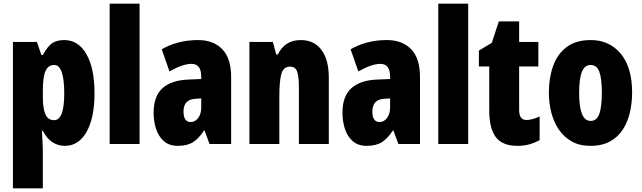

<svg xmlns="http://www.w3.org/2000/svg" viewBox="-20 -780 3477 1040"><path d="M328 -563Q405 -563 448.5 -486Q492 -409 492 -275Q492 -142 449 -66Q406 10 332 10Q295 10 265 -9Q235 -28 212 -71H207Q209 -34 210.5 -7.5Q212 19 212 35V240H50V-553H180L204 -482H212Q240 -533 265.5 -548Q291 -563 328 -563ZM274 -428Q241 -428 226.5 -395.5Q212 -363 212 -288V-256Q212 -190 226.5 -159.5Q241 -129 273 -129Q328 -129 328 -273Q328 -428 274 -428Z M736 0H574V-760H736Z M1053 -563Q1136 -563 1184 -513.5Q1232 -464 1232 -363V0H1115L1088 -73H1085Q1058 -31 1026.5 -10.5Q995 10 943 10Q896 10 867 -16Q838 -42 825 -83Q812 -124 812 -169Q812 -258 859.5 -301.5Q907 -345 998 -349L1070 -352V-366Q1070 -434 1017 -434Q970 -434 898 -393L856 -513Q897 -537 946.5 -550Q996 -563 1053 -563ZM1040 -245Q974 -242 974 -176Q974 -119 1013 -119Q1037 -119 1053.5 -141Q1070 -163 1070 -198V-247Z M1609 -563Q1681 -563 1721 -510Q1761 -457 1761 -360V0H1599V-308Q1599 -363 1590 -391Q1581 -419 1551 -419Q1517 -419 1505 -383Q1493 -347 1493 -253V0H1331V-553H1458L1476 -485H1485Q1523 -563 1609 -563Z M2076 -563Q2159 -563 2207 -513.5Q2255 -464 2255 -363V0H2138L2111 -73H2108Q2081 -31 2049.5 -10.5Q2018 10 1966 10Q1919 10 1890 -16Q1861 -42 1848 -83Q1835 -124 1835 -169Q1835 -258 1882.5 -301.5Q1930 -345 2021 -349L2093 -352V-366Q2093 -434 2040 -434Q1993 -434 1921 -393L1879 -513Q1920 -537 1969.5 -550Q2019 -563 2076 -563ZM2063 -245Q1997 -242 1997 -176Q1997 -119 2036 -119Q2060 -119 2076.5 -141Q2093 -163 2093 -198V-247Z M2516 0H2354V-760H2516Z M2832 -130Q2847 -130 2865 -135Q2883 -140 2903 -149V-21Q2876 -6 2846.5 2Q2817 10 2783 10Q2701 10 2665.5 -37.5Q2630 -85 2630 -182V-420H2574V-506L2644 -548L2682 -664H2792V-553H2896V-420H2792V-184Q2792 -130 2832 -130Z M3404 -278Q3404 -225 3392.5 -173.5Q3381 -122 3355 -80.5Q3329 -39 3285.5 -14.5Q3242 10 3178 10Q3119 10 3076.5 -14Q3034 -38 3006.5 -79Q2979 -120 2966 -171.5Q2953 -223 2953 -278Q2953 -358 2976 -422.5Q2999 -487 3049 -525Q3099 -563 3180 -563Q3281 -563 3342.5 -489Q3404 -415 3404 -278ZM3117 -276Q3117 -125 3179 -125Q3213 -125 3226.5 -163.5Q3240 -202 3240 -278Q3240 -354 3226.5 -391Q3213 -428 3179 -428Q3147 -428 3132 -391Q3117 -354 3117 -276Z"/></svg>

Font: Noto Sans Gujarati UI ExtraCondensed Black
Style: Regular
Weight: 900
Width: 2
Designer: Jelle Bosma - Monotype Design Team, Universal Thirst
Foundry: Monotype Imaging Inc.
Version: Version 2.106; ttfautohint (v1.8.4.7-5d5b)